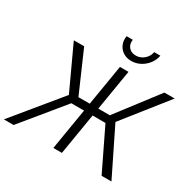

<svg xmlns="http://www.w3.org/2000/svg" viewBox="-213 -1144 1361 1350"><g transform="rotate(30 467.5 -469.0)"><path d="M575.7 -727.5 455.1 0H385.7L506.3 -727.5ZM-16.1 0 293.9 -377.4 131.8 -727.5H215.8L359.9 -397.5H614.7L867.2 -727.5H950.7L672.4 -376.5L857.4 0H777.3L615.2 -335.4H337.9L63 0ZM553.2 -803.2Q514.6 -803.2 486.6 -821.5Q458.5 -839.8 445.6 -870.4Q432.6 -900.9 439 -938H489.3Q483.4 -900.9 503.9 -876.5Q524.4 -852.1 561.5 -852.1Q586.4 -852.1 607.7 -863.3Q628.9 -874.5 643.8 -894Q658.7 -913.6 662.6 -938H712.9Q706.5 -900.9 683.1 -870.1Q659.7 -839.4 625.7 -821.3Q591.8 -803.2 553.2 -803.2Z"/></g></svg>

Font: Inter Light
Style: Italic
Weight: 300
Italic angle: -9.3988°
Designer: Rasmus Andersson
Foundry: rsms
Version: Version 4.001;git-66647c0bb